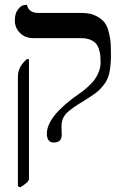

<svg xmlns="http://www.w3.org/2000/svg" viewBox="-20 -575 537 815"><path d="M66 220 56 216V-251Q56 -291 94 -324H103V184Q103 198 66 220ZM241 -38Q241 -35 241.5 -23Q242 -11 242 -3Q242 30 208 30Q179 30 179 -8Q179 -83 320 -180Q328 -185 339.5 -194.5Q351 -204 368 -221Q385 -238 396 -262Q407 -286 407 -310Q407 -327 406 -338Q405 -349 400.5 -364.5Q396 -380 388 -389.5Q380 -399 364 -406Q348 -413 325 -413H122Q87 -413 65 -435Q43 -457 43 -488Q43 -517 55.5 -534Q68 -551 81 -553L94 -555Q102 -520 143 -520H329Q363 -520 387.5 -507.5Q412 -495 424 -479Q436 -463 442.5 -435.5Q449 -408 450 -390Q451 -372 451 -344Q451 -298 444.5 -267Q438 -236 419.5 -213.5Q401 -191 386 -180Q371 -169 338 -148Q285 -117 263 -95Q241 -73 241 -38Z"/></svg>

Font: Linux Libertine Initials O
Style: Initials
Weight: 400
Designer: Philipp H. Poll
Foundry: Philipp H. Poll
Version: Version 5.0.6